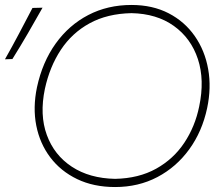

<svg xmlns="http://www.w3.org/2000/svg" viewBox="-31 -745 900 774"><path d="M433 9Q346.5 9 280 -23Q213.5 -55 171.5 -110.8Q129.5 -166.5 115.2 -239Q101 -311.5 118 -393Q140 -495 193.5 -569.5Q247 -644 325 -684.5Q403 -725 499 -725Q584 -725 648.8 -691.5Q713.5 -658 754.2 -599.5Q795 -541 808.2 -466.2Q821.5 -391.5 804 -309Q784 -215 732 -143.2Q680 -71.5 603.5 -31.2Q527 9 433 9ZM433 -24Q528.5 -26 598.5 -65Q668.5 -104 712 -169.5Q755.5 -235 772 -316Q794.5 -422.5 766.8 -506.8Q739 -591 669.8 -640.5Q600.5 -690 499 -692Q401.5 -690 330.5 -651.2Q259.5 -612.5 214.5 -544.5Q169.5 -476.5 150 -387Q128 -282 157.8 -200.8Q187.5 -119.5 258.8 -72.8Q330 -26 433 -24ZM-11 -506Q18.5 -558 45.8 -609.8Q73 -661.5 100 -713L140.5 -714Q111 -661.5 81.2 -610.2Q51.5 -559 19 -507Z"/></svg>

Font: Commissioner Flair Thin
Style: Italic
Weight: 100
Italic angle: -12°
Designer: Kostas Bartsokas
Foundry: Kostas Bartsokas
Version: Version 1.000; ttfautohint (v1.8.3)